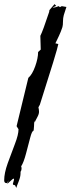

<svg xmlns="http://www.w3.org/2000/svg" viewBox="-28 -808 341 928"><path d="M34.2 80.6 40 59.6Q40 55.2 37.4 55.2Q34.7 55.2 22 67.4Q9.3 79.6 6.8 81.1Q7.3 79.6 10 73Q12.7 66.4 12.7 63.5L7.3 75.7L3.9 77.1Q-7.8 77.1 -7.8 63.5Q-7.8 28.8 9.5 -19.5Q26.9 -67.9 44.2 -112.5Q61.5 -157.2 61.5 -183.1L52.2 -198.2L108.9 -431.6Q127.9 -447.8 142.1 -487.3Q156.2 -526.9 156.2 -556.6L168.9 -568.4L167 -634.8Q178.7 -657.2 209.5 -750L210.9 -759.3L235.8 -788.1L243.7 -779.3L226.6 -772.5Q228 -771.5 232.7 -771.5Q237.3 -771.5 255.9 -778.3L261.7 -773.4L270.5 -778.3L293 -774.4Q290.5 -765.6 286.1 -752.9Q281.7 -740.2 280.3 -734.9Q276.4 -720.7 276.4 -703.6Q276.4 -686.5 273.7 -677Q271 -667.5 266.1 -655.8Q261.2 -644 257.1 -635Q252.9 -626 247.1 -614Q241.2 -602.1 239.7 -598.6L253.9 -595.2Q249.5 -567.4 162.1 -293.9L164.1 -301.8L157.7 -289.1Q160.6 -278.3 160.6 -267.3Q160.6 -256.3 151.1 -239.3Q141.6 -222.2 139.2 -214.8L139.6 -218.3L138.2 -224.1Q137.2 -221.7 136.5 -199.2Q135.7 -176.8 132.8 -174.8Q126.5 -174.8 117.9 -142.3Q109.4 -109.9 97.9 -66.2Q86.4 -22.5 74.2 -3.9Q76.2 -1 76.2 7.3Q76.2 15.6 71.3 22.5V29.3Q71.3 46.4 62.3 68.8Q53.2 91.3 50.8 100.1L44.4 86.9Q34.2 86.9 34.2 80.6Z"/></svg>

Font: Butcherman
Style: Regular
Weight: 400
Version: Version 001.003